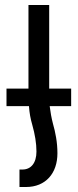

<svg xmlns="http://www.w3.org/2000/svg" viewBox="-20 -512 312 769"><path d="M6 -157V-87H96C98 -59 102 -37 109 -13C120 26 126 62 126 95C126 141 104 167 70 167H58V237H84C163 237 210 182 210 102C210 58 202 18 192 -17C186 -40 182 -63 179 -87H265V-157H177V-492H94V-157Z"/></svg>

Font: Noto Sans Armenian Condensed
Style: Regular
Weight: 400
Width: 3
Designer: Monotype Design Team
Foundry: Monotype Imaging Inc.
Version: Version 2.008